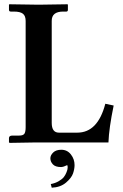

<svg xmlns="http://www.w3.org/2000/svg" viewBox="-20 -667 578 899"><path d="M267.1 34.2Q294.9 34.2 312 56.2Q329.1 78.1 329.1 106Q329.1 124 322 145Q314.9 166 289.1 188Q263.2 210 222.2 211.9L217.8 194.8Q238.8 190.9 254.9 181.4Q271 171.9 278.6 162.4Q286.1 152.8 290.5 141.8Q294.9 130.9 295.9 125.5Q296.9 120.1 296.9 116Q296.9 111.8 294.9 106Q277.8 114.7 266.1 115.2Q239.3 115.2 227.5 102.5Q215.8 89.8 215.8 74.2Q215.8 60.1 229 47.1Q242.2 34.2 267.1 34.2ZM100.1 -568.8Q100.1 -592.8 87.2 -602.8Q74.2 -612.8 44.9 -612.8H30.8Q22 -612.8 22 -621.1V-645L23.9 -647Q122.1 -645 161.1 -645L295.9 -647L297.9 -645V-621.1Q297.9 -613.3 291 -612.8H275.9Q221.7 -612.8 222.2 -568.8V-91.8Q222.2 -45.9 255.9 -45.9H341.8Q438 -45.9 473.1 -181.2L512.2 -172.9Q490.2 -66.9 487.8 0H145L25.9 2L22 0V-20Q22 -32.2 38.1 -32.2H69.8Q87.9 -32.2 94 -40.5Q100.1 -48.8 100.1 -71.8Z"/></svg>

Font: Linux Libertine
Style: Semibold
Weight: 600
Designer: Philipp H. Poll
Foundry: Philipp H. Poll
Version: Version 5.1.2 ; ttfautohint (v0.9)